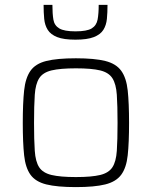

<svg xmlns="http://www.w3.org/2000/svg" viewBox="-20 -756 619 784"><path d="M290 8Q213 8 169 -3Q125 -14 104.5 -42.5Q84 -71 78.5 -122Q73 -173 73 -254Q73 -335 78.5 -386.5Q84 -438 104.5 -467Q125 -496 169 -507Q213 -518 290 -518Q366 -518 410 -507Q454 -496 475 -467Q496 -438 501.5 -386.5Q507 -335 507 -254Q507 -173 501.5 -122Q496 -71 475 -42.5Q454 -14 410 -3Q366 8 290 8ZM290 -33Q354 -33 389 -41.5Q424 -50 439 -73Q454 -96 457 -140Q460 -184 460 -254Q460 -325 457 -369Q454 -413 439 -436.5Q424 -460 389 -468.5Q354 -477 290 -477Q226 -477 190.5 -468.5Q155 -460 140 -436.5Q125 -413 122 -369Q119 -325 119 -254Q119 -184 122 -140Q125 -96 140 -73Q155 -50 190.5 -41.5Q226 -33 290 -33ZM288 -594Q240 -594 213.5 -604.5Q187 -615 175 -634Q163 -653 160.5 -679Q158 -705 158 -736H194Q194 -700 198 -676Q202 -652 222 -640Q242 -628 288 -628Q335 -628 354.5 -640Q374 -652 378.5 -676Q383 -700 383 -736H419Q419 -705 416.5 -679Q414 -653 402 -634Q390 -615 363 -604.5Q336 -594 288 -594Z"/></svg>

Font: Saira ExtraLight
Style: Regular
Weight: 200
Designer: Hector Gatti with collaboration of the Omnibus-Type team
Foundry: Omnibus-Type
Version: Version 1.100; ttfautohint (v1.8.3)